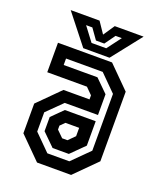

<svg xmlns="http://www.w3.org/2000/svg" viewBox="-131 -782 726 866"><g transform="rotate(20 232.0 -349.0)"><path d="M150.5 0 47.5 -103V-245.5L150.5 -348.5H275.5V-368L245 -398.5H54.5V-540H314L417 -437V-103L314 0ZM180 -55H285.5L366.5 -135.5V-408L289 -485.5H113V-454.5H275L335.5 -395V-295.5H176L103.5 -224V-131.5ZM194 -85.5 134 -144.5V-212.5L187.5 -265.5H335.5V-148.5L272 -85.5ZM219.5 -141.5H245L275.5 -172V-212H209.5L188.5 -191V-172ZM170 -556 58 -698H196.5L233 -644L269.5 -698H408L296 -556ZM197 -591H267.5L318 -658H288L252 -608H212L176.5 -658H146.5Z"/></g></svg>

Font: Tourney Condensed SemiBold
Style: Regular
Weight: 600
Width: 3
Designer: Tyler Finck
Foundry: Etcetera Type Co
Version: Version 1.010; ttfautohint (v1.8.3)